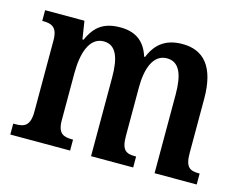

<svg xmlns="http://www.w3.org/2000/svg" viewBox="-81 -672 1005 797"><g transform="rotate(15 421.5 -274.0)"><path d="M19 0H276V-47H273C235 -47 210 -55 210 -113V-315C210 -399 232 -474 294 -474C347 -474 366 -424 366 -338V0H547V-47H543C505 -47 484 -56 484 -118V-328C484 -406 506 -474 566 -474C619 -474 639 -424 639 -338V0H820V-47H818C779 -47 758 -56 758 -118V-352C758 -489 704 -548 613 -548C548 -548 502 -521 476 -456H472C451 -523 406 -548 346 -548C277 -548 238 -521 211 -459H206L194 -536H25V-490H27C66 -490 91 -481 91 -423V-118C91 -56 66 -47 28 -47H19Z"/></g></svg>

Font: Noto Serif Sinhala Condensed SemiBold
Style: Regular
Weight: 600
Width: 3
Designer: Jelle Bosma - Monotype Design Team
Foundry: Monotype Imaging Inc.
Version: Version 2.007